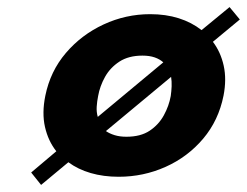

<svg xmlns="http://www.w3.org/2000/svg" viewBox="-20 -490 697 542"><path d="M96 32 68 -3 139 -63Q116 -92 107 -131.5Q98 -171 108 -220Q122 -289 166 -340.5Q210 -392 272.5 -421Q335 -450 404 -450Q448 -450 484.5 -438.5Q521 -427 549 -405L628 -470L657 -435L581 -372Q603 -343 611.5 -304.5Q620 -266 611 -220Q597 -150 553.5 -98.5Q510 -47 447.5 -19Q385 9 315 9Q272 9 236 -1.5Q200 -12 173 -32ZM337 -104Q377 -104 402.5 -121Q428 -138 442.5 -164.5Q457 -191 462 -219Q464 -233 464.5 -246.5Q465 -260 463 -273L279 -120Q289 -113 303.5 -108.5Q318 -104 337 -104ZM256 -160 441 -314Q431 -323 416.5 -328Q402 -333 382 -333Q343 -333 317 -316Q291 -299 276.5 -273Q262 -247 257 -219Q254 -204 253 -189Q252 -174 256 -160Z"/></svg>

Font: Teachers
Style: Italic
Weight: 400
Italic angle: -11°
Designer: Alfredo Marco Pradil, Chank Diesel
Version: Version 1.001